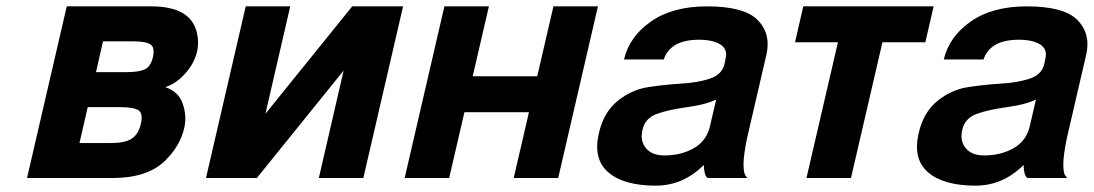

<svg xmlns="http://www.w3.org/2000/svg" viewBox="-20 -560 3441 604"><path d="M600 -398Q591 -360 562 -328Q533 -296 500 -286Q541 -272 554 -236Q569 -195 559 -155Q546 -100 498 -53Q442 0 334 0H65L190 -540H456Q591 -540 602 -442Q605 -422 600 -398ZM461 -380Q468 -411 453 -420.5Q438 -430 398 -430H304L282 -333H376Q416 -333 435 -341.5Q454 -350 461 -380ZM356 -223H256L230 -110H330Q371 -110 393 -123Q415 -136 423 -170Q431 -204 415 -213.5Q399 -223 356 -223Z M753 -540H893L815 -202L1088 -540H1248L1123 0H983L1061 -338L788 0H628Z M1378 -540H1518L1467 -320H1670L1721 -540H1861L1736 0H1596L1644 -207H1441L1393 0H1253Z M2263 -378Q2269 -406 2245.5 -420.5Q2222 -435 2179 -435Q2089 -435 2068 -373H1943Q1960 -445 2028 -492.5Q2096 -540 2204 -540Q2322 -540 2364 -496.5Q2406 -453 2391 -388L2330 -125Q2319 -71 2319 -43.5Q2319 -16 2325 -8L2331 0H2206Q2195 -7 2194 -41Q2129 24 2043 24Q1942 24 1893.5 -18Q1845 -60 1864 -141Q1879 -207 1923 -242.5Q1967 -278 2019.5 -286Q2072 -294 2123.5 -297Q2175 -300 2213 -312.5Q2251 -325 2259 -358ZM2213 -161 2233 -247Q2201 -231 2142 -223Q2083 -215 2046 -201.5Q2009 -188 2001 -151Q1993 -117 2012 -94Q2031 -71 2070 -71Q2122 -71 2162 -93.5Q2202 -116 2213 -161Z M2917 -540 2891 -427H2756L2657 0H2517L2616 -427H2481L2507 -540Z M3269 -378Q3275 -406 3251.5 -420.5Q3228 -435 3185 -435Q3095 -435 3074 -373H2949Q2966 -445 3034 -492.5Q3102 -540 3210 -540Q3328 -540 3370 -496.5Q3412 -453 3397 -388L3336 -125Q3325 -71 3325 -43.5Q3325 -16 3331 -8L3337 0H3212Q3201 -7 3200 -41Q3135 24 3049 24Q2948 24 2899.5 -18Q2851 -60 2870 -141Q2885 -207 2929 -242.5Q2973 -278 3025.5 -286Q3078 -294 3129.5 -297Q3181 -300 3219 -312.5Q3257 -325 3265 -358ZM3219 -161 3239 -247Q3207 -231 3148 -223Q3089 -215 3052 -201.5Q3015 -188 3007 -151Q2999 -117 3018 -94Q3037 -71 3076 -71Q3128 -71 3168 -93.5Q3208 -116 3219 -161Z"/></svg>

Font: Miedinger
Style: Bold-Italic
Weight: 700
Italic angle: -13°
Version: Version 001.000